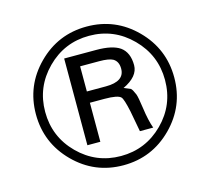

<svg xmlns="http://www.w3.org/2000/svg" viewBox="-106 -862 1099 1003"><g transform="rotate(-15 443.0 -361.0)"><path d="M817 -361Q817 -206 707.5 -96Q598 14 443 14Q288 14 178.5 -96Q69 -206 69 -361Q69 -516 178.5 -626Q288 -736 443 -736Q598 -736 707.5 -626Q817 -516 817 -361ZM767 -361Q767 -495 672 -590.5Q577 -686 443 -686Q309 -686 214 -590.5Q119 -495 119 -361Q119 -226 214 -131Q309 -36 443 -36Q577 -36 672 -131Q767 -226 767 -361ZM643 -136H571Q565 -171 550 -249Q535 -319 524 -330Q508 -347 436 -347H357V-136H287V-605H461Q547 -605 588 -577Q631 -546 631 -477Q631 -416 547 -376Q565 -369 583 -361Q591 -355 603 -326Q609 -311 618 -247Q627 -180 643 -136ZM561 -477Q561 -516 534 -532Q512 -544 460 -544H357V-408H460Q561 -408 561 -477Z"/></g></svg>

Font: Mingzat
Style: Regular
Weight: 400
Designer: Jason Glavy (Lepcha), Lorna Priest (Lepcha additions), Walt Agee (Sophia), Victor Gaultney (Sophia)
Foundry: SIL International
Version: Version 0.100